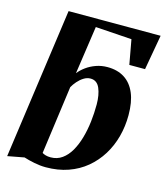

<svg xmlns="http://www.w3.org/2000/svg" viewBox="-115 -858 825 956"><g transform="rotate(15 297.0 -380.0)"><path d="M210.5 10.5Q181.5 10.5 150.5 4.2Q119.5 -2 96.5 -9.5L11 6.5L119.5 -770H594L562 -589.5H481L458 -716L271 -728.5L235 -481Q249.5 -499.5 271.5 -515.5Q293.5 -531.5 321 -541.2Q348.5 -551 379.5 -551Q431 -551 467.2 -528Q503.5 -505 522.8 -459.5Q542 -414 542 -346.5Q542 -289 527.8 -235.8Q513.5 -182.5 485.8 -137.8Q458 -93 417.8 -59.5Q377.5 -26 325.5 -7.8Q273.5 10.5 210.5 10.5ZM221 -43.5Q254.5 -43.5 280 -61.8Q305.5 -80 323.5 -111.2Q341.5 -142.5 353 -182.8Q364.5 -223 369.8 -267.8Q375 -312.5 375 -356.5Q375 -406.5 360.5 -440.2Q346 -474 312.5 -474Q294.5 -474 277.8 -463.5Q261 -453 247.5 -437.5Q234 -422 225.5 -406.5L177.5 -54.5Q184.5 -50 195.2 -46.8Q206 -43.5 221 -43.5Z"/></g></svg>

Font: Merriweather 60pt Black
Style: Italic
Weight: 900
Italic angle: -7.8°
Version: Version 2.101